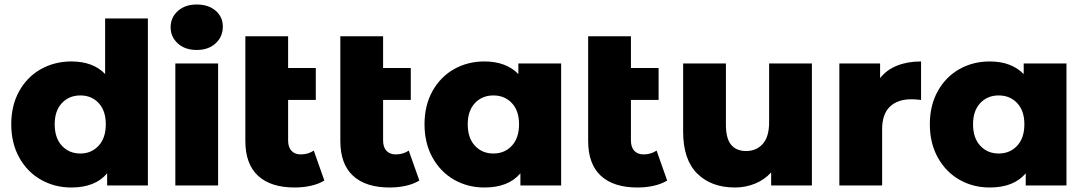

<svg xmlns="http://www.w3.org/2000/svg" viewBox="-20 -824 4819 853"><path d="M637 -742V0H456V-54Q403 9 297 9Q223 9 162 -25.5Q101 -60 65.5 -124Q30 -188 30 -272Q30 -356 65.5 -419.5Q101 -483 162 -517Q223 -551 297 -551Q394 -551 447 -495V-742ZM450 -272Q450 -332 418.5 -366Q387 -400 337 -400Q287 -400 255 -366Q223 -332 223 -272Q223 -211 255 -176.5Q287 -142 337 -142Q386 -142 418 -176.5Q450 -211 450 -272Z M759 -542H949V0H759ZM738 -703Q738 -746 770 -775Q802 -804 854 -804Q906 -804 938 -776.5Q970 -749 970 -706Q970 -661 938 -631.5Q906 -602 854 -602Q802 -602 770 -631Q738 -660 738 -703Z M1421 -22Q1397 -7 1362.5 1Q1328 9 1289 9Q1183 9 1126.5 -43Q1070 -95 1070 -198V-663H1260V-522H1383V-380H1260V-200Q1260 -170 1275 -154Q1290 -138 1316 -138Q1349 -138 1374 -155Z M1843 -22Q1819 -7 1784.5 1Q1750 9 1711 9Q1605 9 1548.5 -43Q1492 -95 1492 -198V-663H1682V-522H1805V-380H1682V-200Q1682 -170 1697 -154Q1712 -138 1738 -138Q1771 -138 1796 -155Z M2473 -542V0H2292V-54Q2239 9 2132 9Q2058 9 1997.5 -25.5Q1937 -60 1901.5 -124Q1866 -188 1866 -272Q1866 -356 1901.5 -419.5Q1937 -483 1997.5 -517Q2058 -551 2132 -551Q2228 -551 2283 -495V-542ZM2286 -272Q2286 -332 2254 -366Q2222 -400 2172 -400Q2122 -400 2090 -366Q2058 -332 2058 -272Q2058 -211 2090 -176.5Q2122 -142 2172 -142Q2222 -142 2254 -176.5Q2286 -211 2286 -272Z M2944 -22Q2920 -7 2885.5 1Q2851 9 2812 9Q2706 9 2649.5 -43Q2593 -95 2593 -198V-663H2783V-522H2906V-380H2783V-200Q2783 -170 2798 -154Q2813 -138 2839 -138Q2872 -138 2897 -155Z M3587 -542V0H3406V-58Q3376 -25 3334 -8Q3292 9 3245 9Q3140 9 3077.5 -53Q3015 -115 3015 -239V-542H3205V-270Q3205 -209 3228 -181Q3251 -153 3295 -153Q3340 -153 3368.5 -184.5Q3397 -216 3397 -281V-542Z M4072 -551V-380Q4046 -383 4029 -383Q3968 -383 3933.5 -350Q3899 -317 3899 -249V0H3709V-542H3890V-477Q3919 -514 3965.5 -532.5Q4012 -551 4072 -551Z M4718 -542V0H4537V-54Q4484 9 4377 9Q4303 9 4242.5 -25.5Q4182 -60 4146.5 -124Q4111 -188 4111 -272Q4111 -356 4146.5 -419.5Q4182 -483 4242.5 -517Q4303 -551 4377 -551Q4473 -551 4528 -495V-542ZM4531 -272Q4531 -332 4499 -366Q4467 -400 4417 -400Q4367 -400 4335 -366Q4303 -332 4303 -272Q4303 -211 4335 -176.5Q4367 -142 4417 -142Q4467 -142 4499 -176.5Q4531 -211 4531 -272Z"/></svg>

Font: Montserrat Alternates ExtraBold
Style: Regular
Weight: 800
Designer: Julieta Ulanovsky
Foundry: Julieta Ulanovsky
Version: Version 7.200